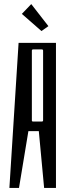

<svg xmlns="http://www.w3.org/2000/svg" viewBox="-20 -920 344 940"><path d="M217 -792 183 -768 87 -852 133 -900ZM254 0H196L170 -278H119L73 0H26L71 -710H254ZM185 -678H142Q136 -678 136 -672V-330Q136 -325 142 -325H185Q191 -325 191 -331V-672Q191 -678 185 -678Z"/></svg>

Font: Bahiana
Style: Regular
Weight: 400
Designer: Pablo Cosgaya & Dani Raskovsky
Foundry: Pablo Cosgaya & Dani Raskovsky
Version: Version 1.005